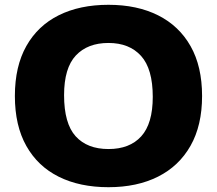

<svg xmlns="http://www.w3.org/2000/svg" viewBox="-20 -770 904 800"><path d="M432 10Q312.5 10 225 -33.5Q137.5 -77 89.8 -161.8Q42 -246.5 42 -370Q42 -493.5 89.8 -578.2Q137.5 -663 225 -706.5Q312.5 -750 432 -750Q551.5 -750 639 -706Q726.5 -662 774.2 -577.5Q822 -493 822 -370Q822 -247.5 774 -162.8Q726 -78 638.5 -34Q551 10 432 10ZM432 -149Q520.5 -149 568.5 -202Q616.5 -255 616.5 -366.5Q616.5 -483 567.8 -537Q519 -591 432 -591Q345 -591 296 -538.8Q247 -486.5 247 -373.5Q247 -255.5 295.2 -202.2Q343.5 -149 432 -149Z"/></svg>

Font: Encode Sans SemiExpanded SemiExpanded ExtraBold
Style: Regular
Weight: 800
Width: 6
Designer: Multiple Designers
Foundry: Impallari Type
Version: Version 3.000; ttfautohint (v1.8.3) -l 8 -r 50 -G 200 -x 14 